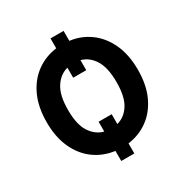

<svg xmlns="http://www.w3.org/2000/svg" viewBox="-198 -964 1156 1202"><g transform="rotate(-30 380.0 -363.0)"><path d="M427.9 -806.1V-734Q509.2 -723.7 572.8 -676.8Q636.4 -630 672.9 -550.8Q709.5 -471.6 709.5 -362.9Q709.5 -254.3 672.9 -175.2Q636.4 -96.2 572.8 -49.9Q509.2 -3.6 427.9 7.1V79.9H333.5V7.1Q251.4 -3.6 187.5 -49.9Q123.6 -96.2 87 -175.4Q50.4 -254.6 50.4 -362.9Q50.4 -471.6 87 -551Q123.6 -630.3 187.5 -677Q251.4 -723.7 333.5 -734.4V-806.1ZM427.9 -203.8V-132.8Q484.7 -147.4 519.9 -202.6Q555 -257.8 555 -362.9Q555 -467.3 519.9 -523.4Q484.7 -579.5 427.9 -594.5V-522H333.5V-594.5Q275.9 -579.5 240.1 -523.3Q204.2 -467 204.5 -362.9Q204.2 -257.8 240.2 -202.6Q276.3 -147.4 333.5 -132.8V-203.8Z"/></g></svg>

Font: Inter UI
Style: Bold
Weight: 700
Designer: Rasmus Andersson
Foundry: rsms
Version: 3.2;8d6f07862